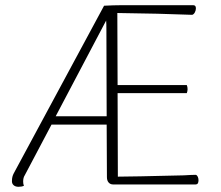

<svg xmlns="http://www.w3.org/2000/svg" viewBox="-20 -709 851 738"><path d="M743 -16Q743 0 732 0H415Q404 0 397.5 -7.5Q391 -15 391 -28L390 -230H178L75 -35Q69 -26 69 -11Q69 -1 72 5Q64 9 51 9Q39 9 32 2.5Q25 -4 26 -15Q26 -30 33 -43L380 -687Q418 -689 445 -689H723Q733 -689 733 -677Q733 -669 729 -661.5Q725 -654 719 -652Q593 -657 431 -659L432 -382H698Q701 -375 701 -366Q701 -359 698 -351H432L433 -30Q481 -30 686 -35Q718 -37 733 -37Q738 -35 740.5 -29Q743 -23 743 -16ZM390 -262 389 -592Q389 -619 388 -630L194 -262Z"/></svg>

Font: Arima Madurai ExtraLight
Style: Regular
Weight: 275
Designer: Joana Correia and Natanael Gama
Foundry: NDISCOVER
Version: Version 1.019